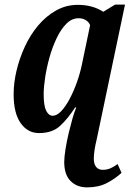

<svg xmlns="http://www.w3.org/2000/svg" viewBox="-20 -566 562 831"><path d="M357 245Q313 245 285.5 217.5Q258 190 258 135Q258 114 263.5 79.5Q269 45 278 7Q285 -22 293 -50.5Q301 -79 310 -101H305Q275 -54 241 -22Q207 10 149 10Q100 10 69.5 -33Q39 -76 39 -158Q39 -207 51.5 -260Q64 -313 87.5 -364Q111 -415 145 -455.5Q179 -496 222.5 -520.5Q266 -545 317 -545Q381 -545 427 -515L478 -546H521L399 35Q386 88 386 120Q386 145 396.5 157Q407 169 424 169Q444 169 460 161.5Q476 154 489 144L506 182Q478 208 442 226.5Q406 245 357 245ZM208 -65Q226 -65 245 -85Q264 -105 281.5 -138Q299 -171 313 -210.5Q327 -250 335 -289L370 -457Q365 -470 352 -478.5Q339 -487 320 -487Q291 -487 267.5 -463.5Q244 -440 225.5 -401.5Q207 -363 194.5 -318.5Q182 -274 175.5 -231.5Q169 -189 169 -158Q169 -108 180 -86.5Q191 -65 208 -65Z"/></svg>

Font: Noto Serif ExtraCondensed
Style: Bold Italic
Weight: 700
Width: 2
Italic angle: -12°
Designer: Monotype Design Team
Foundry: Monotype Imaging Inc.
Version: Version 2.013; ttfautohint (v1.8.4.7-5d5b)